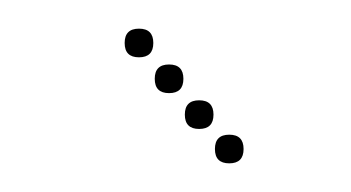

<svg xmlns="http://www.w3.org/2000/svg" viewBox="-20 -754 245 134"><path d="M140 -640Q130 -640 130 -650Q130 -660 140 -660Q150 -660 150 -650Q150 -640 140 -640ZM119 -664Q109 -664 109 -674Q109 -684 119 -684Q129 -684 129 -674Q129 -664 119 -664ZM98 -689Q88 -689 88 -699Q88 -709 98 -709Q108 -709 108 -699Q108 -689 98 -689ZM77 -714Q67 -714 67 -724Q67 -734 77 -734Q87 -734 87 -724Q87 -714 77 -714Z"/></svg>

Font: Raleway Dots
Style: Regular
Weight: 400
Designer: Matt McInerney, Pablo Impallari, Rodrigo Fuenzalida, Brenda Gallo
Foundry: Matt McInerney, Pablo Impallari, Rodrigo Fuenzalida, Brenda Gallo
Version: Version 1.000